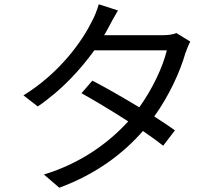

<svg xmlns="http://www.w3.org/2000/svg" viewBox="-20 -836 1040 900"><path d="M807 -681C790 -674 768 -671 741 -671H468C476 -684 483 -696 489 -708C499 -727 517 -761 533 -787L443 -816C436 -790 421 -754 411 -736C366 -645 262 -495 90 -389L157 -337C269 -413 358 -511 422 -600H762C743 -521 694 -418 633 -333C555 -380 471 -428 413 -458L362 -399C418 -368 502 -318 581 -267C490 -167 360 -71 186 -18L258 44C434 -21 560 -119 650 -222C688 -196 721 -172 745 -153L800 -225C775 -243 741 -266 703 -290C773 -388 824 -499 849 -587C855 -603 864 -627 872 -641Z"/></svg>

Font: Noto Sans CJK KR Regular
Style: Regular
Weight: 400
Designer: Ryoko NISHIZUKA (kana & ideographs); Paul D. Hunt (Latin, Greek & Cyrillic); Wenlong ZHANG (bopomofo); Sandoll Communica
Foundry: Adobe Systems Incorporated
Version: Version 1.004;PS 1.004;hotconv 1.0.82;makeotf.lib2.5.63406